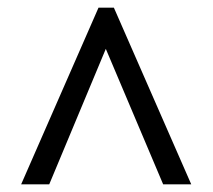

<svg xmlns="http://www.w3.org/2000/svg" viewBox="-20 -734 554 499"><path d="M35 -255 236 -714H276L477 -255H404L255 -607L108 -255Z"/></svg>

Font: Noto Serif Khmer SemiCondensed
Style: Bold
Weight: 700
Width: 4
Designer: Danh Hong and the Monotype Design Team
Foundry: Monotype Imaging Inc.
Version: Version 2.004; ttfautohint (v1.8.4.7-5d5b)